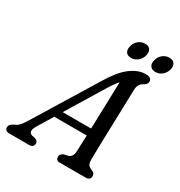

<svg xmlns="http://www.w3.org/2000/svg" viewBox="-234 -997 1063 1133"><g transform="rotate(30 298.0 -430.0)"><path d="M112 -114Q84.5 -68 118 -57L142 -51.5Q161.5 -43 161 -28Q161 0 128.5 0H-2.5Q-35.5 0 -35.5 -26Q-35 -37 -28 -45Q-21 -53 -3 -61.5Q12 -66 26.5 -82.5Q41 -99 55 -122.5L313 -543Q364.5 -629 416 -667.8Q467.5 -706.5 517.5 -706.5Q539.5 -706.5 549.2 -698.8Q559 -691 559 -679Q559 -660.5 538 -649Q522 -641.5 513 -627.8Q504 -614 503.5 -587Q502.5 -549.5 501 -499.2Q499.5 -449 498 -393.5Q496.5 -338 494.8 -283.8Q493 -229.5 492 -184Q491 -138.5 491 -108.5Q491 -86 498 -74.8Q505 -63.5 531 -53.5Q547 -45 547 -28Q546.5 0 515 0H337.5Q324.5 0 318.2 -7.2Q312 -14.5 312 -25Q312 -44.5 335.5 -54.5L364 -60.5Q392 -70 393 -111.5Q393.5 -132 394.5 -159.2Q395.5 -186.5 397 -218.5H175.5ZM354.5 -512 205 -267H398.5Q401 -346 403.5 -432.5Q406 -519 408 -587.5Q396 -574.5 382.8 -555.8Q369.5 -537 354.5 -512ZM394 -745.5Q369 -745.5 358.5 -761.2Q348 -777 355 -803Q361.5 -828.5 380.8 -844.2Q400 -860 425 -860Q450 -860 460.5 -844.2Q471 -828.5 464.5 -803Q457.5 -777.5 438.2 -761.5Q419 -745.5 394 -745.5ZM559.5 -745.5Q534.5 -745.5 523.8 -761.2Q513 -777 520 -803Q526.5 -828.5 545.8 -844.2Q565 -860 590.5 -860Q616 -860 626.5 -844.2Q637 -828.5 630.5 -803Q623.5 -777.5 604.2 -761.5Q585 -745.5 559.5 -745.5Z"/></g></svg>

Font: Fraunces 144pt SuperSoft
Style: Italic
Weight: 400
Italic angle: -16°
Version: Version 1.000;[b76b70a41]